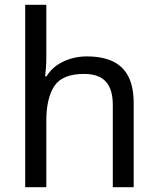

<svg xmlns="http://www.w3.org/2000/svg" viewBox="-20 -780 658 800"><path d="M173 -537Q173 -518 171.5 -498Q170 -478 168 -462H174Q191 -490 217 -508Q243 -526 275 -535.5Q307 -545 341 -545Q406 -545 449.5 -524.5Q493 -504 515 -461Q537 -418 537 -349V0H450V-343Q450 -408 421 -440Q392 -472 330 -472Q240 -472 206.5 -421.5Q173 -371 173 -277V0H85V-760H173Z"/></svg>

Font: hexltamil05
Style: Book
Weight: 400
Designer: Jelle Bosma - Monotype Design Team
Foundry: Monotype Imaging Inc.
Version: Version 2.003